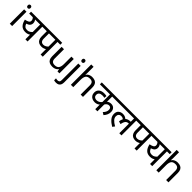

<svg xmlns="http://www.w3.org/2000/svg" viewBox="510 -2796 5071 5071"><g transform="rotate(45 3046.0 -260.0)"><path d="M173 -536V0H85V-536ZM130 -737Q150 -737 165.5 -723.5Q181 -710 181 -681Q181 -653 165.5 -639Q150 -625 130 -625Q108 -625 93 -639Q78 -653 78 -681Q78 -710 93 -723.5Q108 -737 130 -737Z M852 -622V-551H749V0H668V-216L691 -191Q662 -166 623.5 -149Q585 -132 528 -132Q431 -132 374 -188Q317 -244 291 -358Q368 -372 402 -395.5Q436 -419 436 -459Q436 -491 419 -519Q402 -547 374 -566L417 -551H258V-622ZM433 -551 461 -572Q489 -544 502.5 -513Q516 -482 516 -450Q516 -397 486 -362.5Q456 -328 391 -307Q409 -255 440.5 -229Q472 -203 527 -203Q580 -203 618 -229.5Q656 -256 683 -290L668 -239V-551Z M1317 -551V0H1236V-244L1255 -217Q1230 -193 1190.5 -177Q1151 -161 1104 -161Q1045 -161 1003 -183Q961 -205 939 -249.5Q917 -294 917 -360V-551H838V-622H1421V-551ZM1236 -551H998V-357Q998 -314 1010 -286.5Q1022 -259 1045.5 -245.5Q1069 -232 1102 -232Q1146 -232 1186.5 -256.5Q1227 -281 1252 -315L1236 -263Z M1939 -536V0H1867L1854 -71H1850Q1833 -43 1806 -25Q1779 -7 1747 1.5Q1715 10 1680 10Q1616 10 1572.5 -10.5Q1529 -31 1507 -74Q1485 -117 1485 -185V-536H1574V-191Q1574 -127 1603 -95Q1632 -63 1693 -63Q1782 -63 1816.5 -113Q1851 -163 1851 -257V-536Z M2046 240Q2021 240 2002 236.5Q1983 233 1969 228V157Q1984 161 2000 164Q2016 167 2035 167Q2067 167 2088 149.5Q2109 132 2109 83V-536H2197V80Q2197 130 2181 166Q2165 202 2132 221Q2099 240 2046 240ZM2102 -681Q2102 -710 2117 -723.5Q2132 -737 2154 -737Q2174 -737 2189.5 -723.5Q2205 -710 2205 -681Q2205 -653 2189.5 -639Q2174 -625 2154 -625Q2132 -625 2117 -639Q2102 -653 2102 -681Z M2455 -537Q2455 -518 2453.5 -498Q2452 -478 2450 -462H2456Q2473 -490 2499 -508Q2525 -526 2557 -535.5Q2589 -545 2623 -545Q2688 -545 2731.5 -524.5Q2775 -504 2797 -461Q2819 -418 2819 -349V0H2732V-343Q2732 -408 2703 -440Q2674 -472 2612 -472Q2522 -472 2488.5 -421.5Q2455 -371 2455 -277V0H2367V-760H2455Z M3683 -551H3358V-333L3344 -343Q3364 -368 3398 -384Q3432 -400 3475 -400Q3546 -400 3586 -357Q3626 -314 3626 -240Q3626 -188 3606 -139.5Q3586 -91 3542 -42L3472 -86Q3505 -120 3525.5 -157.5Q3546 -195 3546 -241Q3546 -285 3525 -307.5Q3504 -330 3466 -330Q3433 -330 3403.5 -308.5Q3374 -287 3355 -250L3358 -287V0H3277V-210L3291 -183Q3272 -164 3248.5 -149Q3225 -134 3196 -126Q3167 -118 3133 -118Q3082 -118 3039.5 -137.5Q2997 -157 2971.5 -195.5Q2946 -234 2946 -291Q2946 -373 3000.5 -418.5Q3055 -464 3152 -464Q3178 -464 3200.5 -461.5Q3223 -459 3242 -454L3235 -381Q3218 -386 3197.5 -388.5Q3177 -391 3154 -391Q3093 -391 3060 -364.5Q3027 -338 3027 -288Q3027 -239 3057.5 -214.5Q3088 -190 3133 -190Q3181 -190 3220 -214.5Q3259 -239 3281 -273L3277 -224V-551H2900V-622H3683Z M3668 -551V-622H4360V-551H4257V0H4176V-379L4220 -347Q4204 -354 4190 -356Q4176 -358 4164 -358Q4130 -358 4103 -342.5Q4076 -327 4057.5 -291Q4039 -255 4028 -193L3948 -217Q3962 -322 4017.5 -375Q4073 -428 4164 -428Q4184 -428 4201 -425Q4218 -422 4230 -418L4233 -396L4176 -415V-551ZM4000 -304Q3983 -328 3957 -343Q3931 -358 3895 -358Q3848 -358 3821 -329.5Q3794 -301 3794 -254Q3794 -197 3836 -149Q3878 -101 3970 -48L3923 14Q3825 -44 3769 -110.5Q3713 -177 3713 -262Q3713 -345 3762 -387.5Q3811 -430 3887 -430Q3937 -430 3974 -411.5Q4011 -393 4038 -363Z M4825 -551V0H4744V-244L4763 -217Q4738 -193 4698.5 -177Q4659 -161 4612 -161Q4553 -161 4511 -183Q4469 -205 4447 -249.5Q4425 -294 4425 -360V-551H4346V-622H4929V-551ZM4744 -551H4506V-357Q4506 -314 4518 -286.5Q4530 -259 4553.5 -245.5Q4577 -232 4610 -232Q4654 -232 4694.5 -256.5Q4735 -281 4760 -315L4744 -263Z M5508 -622V-551H5405V0H5324V-216L5347 -191Q5318 -166 5279.5 -149Q5241 -132 5184 -132Q5087 -132 5030 -188Q4973 -244 4947 -358Q5024 -372 5058 -395.5Q5092 -419 5092 -459Q5092 -491 5075 -519Q5058 -547 5030 -566L5073 -551H4914V-622ZM5089 -551 5117 -572Q5145 -544 5158.5 -513Q5172 -482 5172 -450Q5172 -397 5142 -362.5Q5112 -328 5047 -307Q5065 -255 5096.5 -229Q5128 -203 5183 -203Q5236 -203 5274 -229.5Q5312 -256 5339 -290L5324 -239V-551Z M5647 -537Q5647 -518 5645.5 -498Q5644 -478 5642 -462H5648Q5665 -490 5691 -508Q5717 -526 5749 -535.5Q5781 -545 5815 -545Q5880 -545 5923.5 -524.5Q5967 -504 5989 -461Q6011 -418 6011 -349V0H5924V-343Q5924 -408 5895 -440Q5866 -472 5804 -472Q5714 -472 5680.5 -421.5Q5647 -371 5647 -277V0H5559V-760H5647Z"/></g></svg>

Font: hexhindi15
Style: Regular
Weight: 400
Designer: Jelle Bosma - Monotype Design Team
Foundry: Monotype Imaging Inc.
Version: Version 2.006